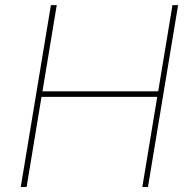

<svg xmlns="http://www.w3.org/2000/svg" viewBox="-20 -748 765 768"><path d="M63 0 183.6 -727.5H207L149.9 -382.8H612.8L669.9 -727.5H692.4L571.8 0H549.3L608.9 -360.4H146L86.4 0Z"/></svg>

Font: Inter 17pt Thin
Style: Italic
Weight: 250
Italic angle: -9.3988°
Version: Version 4.001;git-66647c0bb